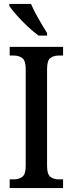

<svg xmlns="http://www.w3.org/2000/svg" viewBox="-20 -951 367 971"><path d="M29 0V-44H51Q75 -44 92.5 -56.5Q110 -69 110 -112V-601Q110 -645 92.5 -657.5Q75 -670 51 -670H29V-714H299V-670H276Q251 -670 234.5 -657.5Q218 -645 218 -601V-112Q218 -70 234.5 -57Q251 -44 276 -44H299V0ZM175 -771Q150 -789 119.5 -817.5Q89 -846 63.5 -875Q38 -904 27 -921V-931H137Q146 -909 160.5 -882Q175 -855 190.5 -829Q206 -803 218 -784V-771Z"/></svg>

Font: Noto Serif Armenian Condensed Medium
Style: Regular
Weight: 500
Width: 3
Designer: Monotype Design Team
Foundry: Monotype Imaging Inc.
Version: Version 2.008; ttfautohint (v1.8.4.7-5d5b)